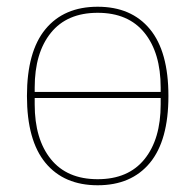

<svg xmlns="http://www.w3.org/2000/svg" viewBox="-20 -538 580 570"><path d="M270 -6Q361 -6 409 -65.5Q457 -125 457 -228V-247H83V-228Q83 -125 131 -65.5Q179 -6 270 -6ZM457 -265V-278Q457 -381 409 -440.5Q361 -500 270 -500Q179 -500 131 -440.5Q83 -381 83 -278V-265ZM270 12Q170 12 115 -54.5Q60 -121 60 -253Q60 -385 115 -451.5Q170 -518 270 -518Q370 -518 425 -451.5Q480 -385 480 -253Q480 -121 425 -54.5Q370 12 270 12Z"/></svg>

Font: IBM Plex Serif Thin
Style: Regular
Weight: 100
Designer: Mike Abbink, Paul van der Laan, Pieter van Rosmalen
Foundry: Bold Monday
Version: Version 3.001